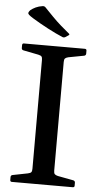

<svg xmlns="http://www.w3.org/2000/svg" viewBox="-62 -990 537 1028"><g transform="rotate(5 206.0 -476.0)"><path d="M276 -808 261 -798Q253 -793 245 -796Q209 -811 163.5 -835Q118 -859 79 -883Q63 -893 56.5 -899Q50 -905 51.5 -910.5Q53 -916 60 -924Q72 -934 88 -941.5Q104 -949 125 -952Q135 -953 141 -946Q162 -924 185 -900.5Q208 -877 232 -856Q256 -835 277 -818Q284 -813 276 -808ZM146 0V-744H263V0ZM42 0Q33 0 33 -10V-25Q33 -35 43 -37L124 -53Q138 -56 142 -61.5Q146 -67 146 -80V-213H263V-80Q263 -66 268 -61Q273 -56 285 -53L370 -37Q379 -34 379 -25V-9Q379 0 369 0ZM33 -734Q33 -744 42 -744H369Q379 -744 379 -735V-719Q379 -710 370 -707L285 -691Q273 -688 268 -683Q263 -678 263 -664V-531H146V-664Q146 -677 142 -682.5Q138 -688 124 -691L43 -707Q33 -709 33 -719Z"/></g></svg>

Font: Hahmlet Medium
Style: Regular
Weight: 500
Version: Version 1.002